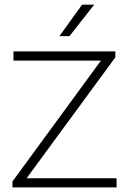

<svg xmlns="http://www.w3.org/2000/svg" viewBox="-20 -820 564 840"><path d="M34.5 0V-26L430.5 -567L436 -555H39V-595H484.5V-569L87.5 -28L82 -40H490V0ZM240 -662 339 -799.5H392L284 -662Z"/></svg>

Font: Encode Sans SC SemiExpanded ExtraLight
Style: Regular
Weight: 250
Width: 6
Designer: Multiple Designers
Foundry: Impallari Type
Version: Version 3.002